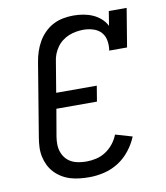

<svg xmlns="http://www.w3.org/2000/svg" viewBox="-84 -813 768 890"><g transform="rotate(-10 300.0 -367.5)"><path d="M265 8Q242 8 219 5.5Q196 3 175 -3.5Q154 -10 135.5 -21.5Q117 -33 102.5 -48.5Q88 -64 78.5 -83.5Q69 -103 64.5 -124.5Q60 -146 61 -169Q62 -192 66 -215L123 -560Q127 -584 134.5 -607Q142 -630 154.5 -652Q167 -674 185.5 -692.5Q204 -711 226.5 -722.5Q249 -734 273.5 -738.5Q298 -743 321 -743Q345 -743 368 -739Q391 -735 411.5 -726Q432 -717 449 -702Q466 -687 476 -667L487 -735H571L541 -554H457Q461 -577 457 -600.5Q453 -624 438.5 -640Q424 -656 401.5 -663Q379 -670 356 -670Q339 -670 321.5 -667Q304 -664 287.5 -657.5Q271 -651 256 -639.5Q241 -628 230.5 -613Q220 -598 213.5 -581.5Q207 -565 205 -548L181 -404H372L360 -331H169L147 -203Q144 -184 144.5 -165.5Q145 -147 151 -130.5Q157 -114 168 -101Q179 -88 194.5 -80Q210 -72 228 -69Q246 -66 265 -66Q288 -66 311.5 -71.5Q335 -77 355.5 -90.5Q376 -104 391.5 -123.5Q407 -143 416 -166L495 -143Q481 -109 457.5 -79Q434 -49 402.5 -29Q371 -9 335.5 -0.5Q300 8 265 8Z"/></g></svg>

Font: Iosevka Curly Slab Extended
Style: Italic
Weight: 400
Width: 7
Italic angle: -9°
Monospace: yes
Designer: Belleve Invis
Foundry: Belleve Invis
Version: Version 11.1.0; ttfautohint (v1.8.3)